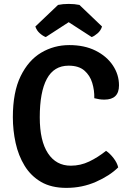

<svg xmlns="http://www.w3.org/2000/svg" viewBox="-20 -922 646 956"><path d="M449.5 -433Q450.5 -472.5 439.2 -509.5Q428 -546.5 400 -570.8Q372 -595 321.5 -595Q248.5 -595 213.2 -529.2Q178 -463.5 178 -338Q178 -220.5 218.8 -158.8Q259.5 -97 332.5 -97Q381 -97 424.2 -117.8Q467.5 -138.5 508 -171Q527.5 -158 545.5 -134.5Q563.5 -111 568.5 -88.5Q526.5 -47 458 -16.8Q389.5 13.5 310.5 13.5Q235.5 13.5 184.5 -16.2Q133.5 -46 102.5 -96.8Q71.5 -147.5 57.8 -210.2Q44 -273 44 -338.5Q44 -463.5 82.8 -542.8Q121.5 -622 185.2 -659.8Q249 -697.5 325 -697.5Q400.5 -697.5 456 -669.8Q511.5 -642 542 -596.2Q572.5 -550.5 572.5 -497Q572.5 -426 500 -426Q486 -426 474.5 -427.8Q463 -429.5 449.5 -433ZM375.5 -897.5 488 -790Q482 -770 465.8 -756Q449.5 -742 436.5 -737.5L322 -811.5L208 -737.5Q194.5 -742 178.5 -756Q162.5 -770 156 -790L269 -897.5Q293 -902.5 322 -902.5Q351 -902.5 375.5 -897.5Z"/></svg>

Font: Signika Negative SC SemiBold
Style: Regular
Weight: 600
Designer: Anna Giedryś
Foundry: Anna Giedryś
Version: Version 2.000; ttfautohint (v1.8.3) -l 8 -r 50 -G 200 -x 9 -